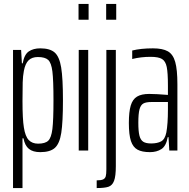

<svg xmlns="http://www.w3.org/2000/svg" viewBox="-20 -763 960 973"><path d="M46 -510H87L91 -442H95Q103 -487 126 -502.5Q149 -518 184 -518Q233 -518 257 -497Q281 -476 290 -421Q299 -366 299 -255Q299 -144 290.5 -89.5Q282 -35 258 -13.5Q234 8 184 8Q147 8 126.5 -8.5Q106 -25 99 -62H94V190H46ZM251 -255Q251 -357 245.5 -401Q240 -445 224 -459.5Q208 -474 172 -474Q142 -474 125 -457.5Q108 -441 101 -404Q96 -378 95 -345.5Q94 -313 94 -251Q94 -159 101 -117Q108 -72 125.5 -53.5Q143 -35 173 -35Q209 -35 224.5 -50Q240 -65 245.5 -109Q251 -153 251 -255Z M378 -663V-743H429V-663ZM379 0V-510H427V0Z M518 -663V-743H569V-663ZM519 95V-510H567V79Q567 130 558 153.5Q549 177 529.5 183.5Q510 190 470 190V151Q493 151 503 146Q513 141 516 130Q519 119 519 95Z M633 -140Q633 -196 642.5 -228Q652 -260 674.5 -273.5Q697 -287 736 -287Q771 -287 831 -282V-329Q831 -394 825 -423.5Q819 -453 801 -464Q783 -475 743 -475Q694 -475 650 -464V-507Q694 -518 755 -518Q804 -518 830.5 -503Q857 -488 868 -449Q879 -410 879 -336V0H838L834 -68H830Q822 -23 798 -7.5Q774 8 740 8Q700 8 677 -4.5Q654 -17 643.5 -48.5Q633 -80 633 -140ZM823 -92Q831 -135 831 -207V-246H747Q720 -246 706.5 -238.5Q693 -231 687 -209Q681 -187 681 -141Q681 -98 686.5 -76Q692 -54 705.5 -45Q719 -36 746 -36Q777 -36 796.5 -46.5Q816 -57 823 -92Z"/></svg>

Font: Saira Ultra Condensed Light
Style: Regular
Weight: 300
Width: 1
Designer: Hector Gatti with collaboration of the Omnibus-Type team
Foundry: Omnibus-Type
Version: Version 1.001; ttfautohint (v1.8)